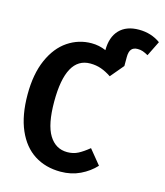

<svg xmlns="http://www.w3.org/2000/svg" viewBox="-125 -942 905 1052"><g transform="rotate(15 327.5 -415.5)"><path d="M655 -809 613 -724Q595 -734 582 -738.5Q569 -743 553 -743Q529 -743 517.5 -729Q506 -715 506 -684V-634L443 -559Q413 -579 384.5 -589Q356 -599 323 -599Q185 -599 185 -347Q185 -217 222 -157Q259 -97 325 -97Q359 -97 386 -111Q413 -125 446 -152L513 -70Q478 -32 428 -8Q378 16 317 16Q232 16 168.5 -24.5Q105 -65 69.5 -146.5Q34 -228 34 -347Q34 -463 70 -544.5Q106 -626 167 -667Q228 -708 301 -708Q344 -708 383 -691Q383 -765 422 -806Q461 -847 533 -847Q602 -847 655 -809Z"/></g></svg>

Font: Fira Sans Condensed SemiBold
Style: Regular
Weight: 600
Width: 3
Designer: bBox Type GmbH & Carrois Corporate GbR & Edenspiekermann AG
Foundry: bBox Type GmbH & Carrois Corporate GbR & Edenspiekermann AG
Version: Version 4.301